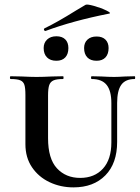

<svg xmlns="http://www.w3.org/2000/svg" viewBox="-20 -798 608 831"><path d="M377 -456Q374 -456 374 -462Q374 -468 377 -468L419 -467Q453 -465 474 -465Q490 -465 522 -467L563 -468Q565 -468 565 -462Q565 -456 563 -456Q523 -456 505 -431Q487 -406 487 -352V-184Q487 -91 436 -39Q385 13 298 13Q242 13 194.5 -9.5Q147 -32 118.5 -74Q90 -116 90 -174V-387Q90 -417 85.5 -431Q81 -445 67.5 -450.5Q54 -456 26 -456Q23 -456 23 -462Q23 -468 26 -468L74 -467Q114 -465 138 -465Q165 -465 205 -467L253 -468Q255 -468 255 -462Q255 -456 253 -456Q225 -456 211.5 -450Q198 -444 193 -429.5Q188 -415 188 -385V-200Q188 -111 226.5 -69.5Q265 -28 327 -28Q389 -28 425.5 -68Q462 -108 462 -182V-352Q462 -405 441.5 -430.5Q421 -456 377 -456ZM176 -664Q172 -664 170.5 -668.5Q169 -673 172 -675Q228 -702 308 -752L350 -777Q356 -781 386.5 -772.5Q417 -764 440.5 -752.5Q464 -741 452 -739Q295 -708 177 -664ZM169 -590Q169 -613 184 -627Q199 -641 224 -641Q249 -641 262.5 -627.5Q276 -614 276 -590Q276 -564 262.5 -549.5Q249 -535 224 -535Q198 -535 183.5 -549.5Q169 -564 169 -590ZM344 -590Q344 -613 358.5 -626.5Q373 -640 398 -640Q423 -640 436.5 -626.5Q450 -613 450 -590Q450 -564 436.5 -549.5Q423 -535 398 -535Q372 -535 358 -549.5Q344 -564 344 -590Z"/></svg>

Font: Cormorant SC
Style: Bold
Weight: 700
Designer: Christian Thalmann (Catharsis Fonts)
Foundry: Catharsis Fonts
Version: Version 4.000